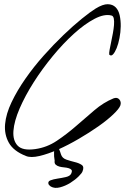

<svg xmlns="http://www.w3.org/2000/svg" viewBox="-20 -759 658 921"><path d="M104.5 -10.7Q44.9 -34.2 22.5 -74.2Q0 -114.3 4.4 -163.6Q8.8 -212.9 35.6 -269Q62.5 -325.2 102.1 -381.8Q141.6 -438.5 189.5 -492.2Q237.3 -545.9 284.2 -590.8Q331.1 -635.7 372.1 -668.9Q413.1 -702.1 438.5 -717.8Q473.6 -739.3 497.1 -738.8Q520.5 -738.3 534.7 -724.1Q548.8 -710 554.2 -685.1Q559.6 -660.2 559.1 -632.3Q558.6 -604.5 553.2 -576.7Q547.9 -548.8 539.6 -528.3Q531.2 -507.8 522 -498Q512.7 -488.3 503.9 -497.1Q502.9 -504.9 505.9 -521Q508.8 -537.1 513.2 -557.6Q517.6 -578.1 521.5 -599.6Q525.4 -621.1 526.9 -639.2Q528.3 -657.2 525.9 -669.9Q523.4 -682.6 514.6 -684.6Q480.5 -693.4 433.1 -668.5Q385.7 -643.6 334.5 -597.2Q283.2 -550.8 232.9 -489.7Q182.6 -428.7 141.6 -364.3Q100.6 -299.8 74.2 -238.8Q47.9 -177.7 44.4 -131.3Q41 -85 64.9 -60.1Q88.9 -35.2 149.4 -43.9Q205.1 -51.8 252.4 -83.5Q299.8 -115.2 344.2 -153.8Q388.7 -192.4 432.6 -230Q476.6 -267.6 524.4 -287.1Q542 -293.9 552.2 -282.2Q562.5 -270.5 557.6 -253.9Q551.8 -237.3 522.9 -210Q494.1 -182.6 451.7 -152.8Q409.2 -123 358.4 -93.3Q307.6 -63.5 259.3 -42Q210.9 -20.5 169.4 -10.7Q127.9 -1 104.5 -10.7ZM212.9 125Q208 111.3 222.2 106Q236.3 100.6 256.3 97.7Q276.4 94.7 295.9 90.3Q315.4 85.9 321.3 74.2Q327.1 61.5 323.2 56.2Q319.3 50.8 309.6 47.9Q299.8 44.9 287.6 43.9Q275.4 43 264.6 40Q253.9 37.1 247.1 30.8Q240.2 24.4 242.2 11.7Q238.3 -9.8 239.3 -28.3Q240.2 -46.9 244.6 -54.7Q249 -62.5 256.3 -55.2Q263.7 -47.9 272.5 -18.6Q278.3 0 298.8 6.8Q319.3 13.7 339.4 18.6Q359.4 23.4 372.1 32.2Q384.8 41 376 62.5Q374 70.3 357.4 86.9Q340.8 103.5 317.4 118.2Q293.9 132.8 268.1 139.6Q242.2 146.5 223.6 135.7Q221.7 134.8 217.8 130.9Q213.9 127 212.9 125Z"/></svg>

Font: Nothing You Could Do
Style: Regular
Weight: 400
Version: Version 1.005